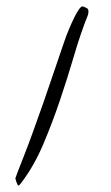

<svg xmlns="http://www.w3.org/2000/svg" viewBox="-20 -508 347 599"><path d="M250 -483Q256 -481 256 -471Q256 -469 255.5 -467.5Q255 -466 255 -465V-463Q232 -406 211.5 -336Q191 -266 167 -195Q143 -124 114.5 -57Q86 10 48 60Q40 71 38 71Q35 71 31.5 60.5Q28 50 28 48Q28 46 56 -25Q69 -58 84.5 -101Q100 -144 116.5 -191Q133 -238 148.5 -284.5Q164 -331 178 -371Q186 -395 195 -416.5Q204 -438 212 -454Q220 -470 226.5 -479Q233 -488 237 -488Q239 -488 242.5 -486.5Q246 -485 250 -483Z"/></svg>

Font: Reenie Beanie
Style: Regular
Weight: 500
Designer: James Grieshaber
Foundry: James Grieshaber
Version: Version 1.000